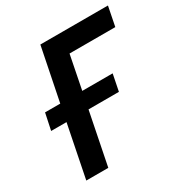

<svg xmlns="http://www.w3.org/2000/svg" viewBox="-163 -825 911 952"><g transform="rotate(-30 293.0 -349.0)"><path d="M59 0 119 -300H31L51 -395H138L199 -698H586L564 -587H302L264 -395H438L419 -300H245L185 0Z"/></g></svg>

Font: IBM Plex Sans SemiBold
Style: Italic
Weight: 600
Italic angle: -11.31°
Designer: Mike Abbink, Paul van der Laan, Pieter van Rosmalen
Foundry: Bold Monday
Version: Version 3.201